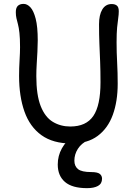

<svg xmlns="http://www.w3.org/2000/svg" viewBox="-20 -733 708 998"><path d="M352.2 13Q255.6 13 195.4 -30.4Q135.2 -73.8 107.2 -152.9Q79.2 -232 79.2 -338Q79.2 -379 81.7 -419.8Q84.2 -460.6 84.2 -488.4Q84.2 -534.2 81 -562.3Q77.8 -590.4 73.2 -607.5Q68.6 -624.6 65.4 -638.5Q62.2 -652.4 62.2 -669.8Q62.2 -692.6 72.8 -702.7Q83.4 -712.8 102.6 -712.8Q121.4 -712.8 138 -695.1Q154.6 -677.4 165.4 -635.9Q176.2 -594.4 176.2 -523.2Q176.2 -496.4 174.5 -464.5Q172.8 -432.6 170.8 -399.9Q168.8 -367.2 168.8 -337.6Q168.8 -239 191.6 -181.4Q214.4 -123.8 254.7 -99.6Q295 -75.4 345.2 -75.4Q427.8 -75.4 465.1 -130.2Q502.4 -185 502.4 -305Q502.4 -365.4 500.5 -412.1Q498.6 -458.8 496.7 -504.5Q494.8 -550.2 494.8 -606.8Q494.8 -655.8 511.8 -683.9Q528.8 -712 560.4 -712Q577.6 -712 587.5 -703.9Q597.4 -695.8 597.4 -674.8Q597.4 -657.2 594.5 -638.3Q591.6 -619.4 588.8 -590.6Q586 -561.8 586 -512.8Q586 -460.4 588.9 -407.5Q591.8 -354.6 591.8 -298Q591.8 -206 566.3 -136Q540.8 -66 487.7 -26.5Q434.6 13 352.2 13ZM432.6 245Q355 245 317.6 212.7Q280.2 180.4 280.2 122.2Q280.2 77 301.5 38.5Q322.8 0 358.8 -23.9Q394.8 -47.8 438.2 -47.8Q449 -47.8 455.5 -42.8Q462 -37.8 462 -28.8Q462 -22 457.7 -17Q453.4 -12 438.4 -4.8Q403.2 11.8 384.9 40.4Q366.6 69 366.6 102.2Q366.6 130.8 385.6 146.1Q404.6 161.4 454.6 161.4Q486.4 161.4 498.4 170.7Q510.4 180 510.4 195.8Q510.4 221.6 489.5 233.3Q468.6 245 432.6 245Z"/></svg>

Font: Shantell Sans Light
Style: Regular
Weight: 300
Designer: Stephen Nixon, Anya Danilova, Shantell Martin
Foundry: Arrow Type
Version: Version 1.011;[c5ecc13dd]